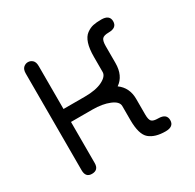

<svg xmlns="http://www.w3.org/2000/svg" viewBox="-136 -748 916 902"><g transform="rotate(-30 322.5 -297.0)"><path d="M153.3 -253.9V-31.2Q153.3 6.8 117.2 6.8Q83 6.8 83 -32.2V-556.6Q83 -579.1 93.8 -588.9Q104.5 -598.6 118.2 -598.6Q131.8 -598.6 142.6 -588.9Q153.3 -579.1 153.3 -556.6V-324.2H269.5Q329.1 -324.2 364.3 -341.8Q399.4 -359.4 399.4 -382.8V-463.9Q399.4 -508.8 408.7 -537.1Q418 -565.4 436 -578.6Q454.1 -591.8 472.2 -595.7Q490.2 -599.6 516.6 -599.6Q561.5 -599.6 561.5 -564.5Q561.5 -529.3 516.6 -529.3Q490.2 -529.3 481.4 -519Q472.7 -508.8 472.7 -480.5V-389.6Q472.7 -320.3 426.8 -289.1Q472.7 -255.9 472.7 -194.3V-109.4Q472.7 -82 481.4 -72.8Q490.2 -63.5 516.6 -63.5Q561.5 -63.5 561.5 -28.3Q561.5 6.8 516.6 6.8Q460 6.8 429.7 -18.6Q399.4 -43.9 399.4 -123V-198.2Q399.4 -222.7 361.3 -238.3Q323.2 -253.9 269.5 -253.9Z"/></g></svg>

Font: Jura
Style: DemiBold
Weight: 600
Version: Version 2.4